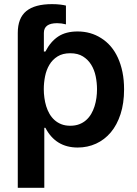

<svg xmlns="http://www.w3.org/2000/svg" viewBox="-20 -705 665 930"><path d="M66.1 204.5V-545.5Q66.1 -617.5 107.4 -651.3Q148.8 -685 231.9 -685Q255.3 -685 272.9 -682.7Q290.5 -680.4 299.4 -677.9V-587Q289.1 -589.8 278.2 -591.3Q267.4 -592.7 256.7 -592.7Q192.5 -592.7 192.5 -545.5V-455.3H199.9Q224.8 -503.6 261.9 -528.1Q299 -552.6 355.8 -552.6Q419.7 -552.6 470.2 -520.2Q495.7 -504.3 516.2 -480.5Q536.6 -456.7 551 -425.4Q565.3 -394.2 573.2 -355.8Q581 -317.5 581 -272Q581 -204.9 563.9 -152.3Q546.9 -99.8 516.7 -63.9Q486.5 -28.1 445.3 -9.2Q404.1 9.6 356.2 9.6Q249.6 9.6 199.9 -85.9H194.6V204.5ZM320.3 -95.9Q344.8 -95.9 363.8 -103.2Q382.8 -110.4 397.2 -123.2Q411.6 -136 421.7 -153.2Q431.8 -170.5 438 -190.2Q444.2 -209.9 447.1 -231Q449.9 -252.1 449.9 -272.7Q449.9 -304.3 443.5 -335.4Q437.1 -366.5 421.9 -391.3Q406.6 -416.2 381.9 -431.6Q357.2 -447.1 320.3 -447.1Q283.4 -447.1 258.7 -431.6Q234 -416.2 219.3 -391.3Q204.5 -366.5 198.3 -335.4Q192.1 -304.3 192.1 -272.7Q192.1 -252.5 195 -231.4Q197.8 -210.2 203.8 -190.5Q209.9 -170.8 219.8 -153.6Q229.8 -136.4 244 -123.6Q258.2 -110.8 277.2 -103.3Q296.2 -95.9 320.3 -95.9Z"/></svg>

Font: Inter P Semi Bold
Style: Regular
Weight: 600
Designer: Rasmus Andersson
Foundry: rsms
Version: Version 3.018;git-588b23468